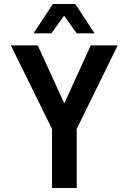

<svg xmlns="http://www.w3.org/2000/svg" viewBox="-20 -936 640 956"><path d="M239 0V-294L34 -710H168L300 -421L432 -710H566L362 -294V0ZM147 -770 243 -916H355L451 -770H362L299 -858L236 -770Z"/></svg>

Font: Geist Mono SemiBold
Style: Regular
Weight: 600
Monospace: yes
Designer: Basement.studio, Andrés Briganti, Mateo Zaragoza
Foundry: Basement.studio, Vercel, Andrés Briganti, Guido Ferreyra, Mateo Zaragoza
Version: Version 1.500; ttfautohint (v1.8.4.7-5d5b)